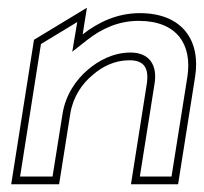

<svg xmlns="http://www.w3.org/2000/svg" viewBox="-20 -477 528 497"><path d="M9 0H133L162 -183C169 -226 192 -260 220 -283C244 -304 276 -321 315 -321C353 -321 366 -301 360 -260L319 0H441L485 -278C500 -372 452 -443 342 -443C284 -443 235 -420 194 -388L205 -457L68 -374ZM32 -20 86 -363 180 -420 167 -343 205 -373C243 -403 287 -423 339 -423C438 -423 478 -362 465 -278L424 -20H342L380 -260C388 -308 367 -341 318 -341C273 -341 235 -320 208 -297C177 -271 150 -232 142 -183L116 -20Z"/></svg>

Font: Charger Pro
Style: OlObl
Weight: 900
Designer: Jasper
Foundry: Cannot Into Space Fonts
Version: Version 1.09